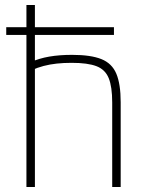

<svg xmlns="http://www.w3.org/2000/svg" viewBox="-20 -750 590 770"><path d="M5 -610V-641H437V-610ZM430 -339Q430 -402 416 -436.5Q402 -471 367 -484.5Q332 -498 267 -498Q235 -498 207.5 -495Q180 -492 155 -485.5Q130 -479 106 -468L101 -500Q137 -516 177.5 -523Q218 -530 269 -530Q344 -530 386.5 -513Q429 -496 446.5 -454.5Q464 -413 464 -340V0H430ZM86 0V-730H120V0Z"/></svg>

Font: M PLUS Code Latin SemiExpanded ExtraLight
Style: Regular
Weight: 250
Width: 6
Designer: Coji Morishita
Foundry: UNDERFOREST DESIGN
Version: Version 1.002; ttfautohint (v1.8.3)